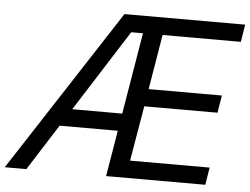

<svg xmlns="http://www.w3.org/2000/svg" viewBox="-94 -792 1117 857"><g transform="rotate(5 464.0 -364.0)"><path d="M-43 0 429.7 -727.5H970.7L958 -649.4H607.4L566.4 -403.3H894.5L881.8 -325.2H553.7L511.7 -78.1H868.2L855.5 0H411.1L519.5 -649.4H466.8L53.7 0ZM147.5 -206.1 160.2 -284.2H503.9L491.2 -206.1Z"/></g></svg>

Font: Inter Tight
Style: Italic
Weight: 400
Italic angle: -9.39999°
Designer: Rasmus Andersson
Foundry: rsms
Version: Version 3.002